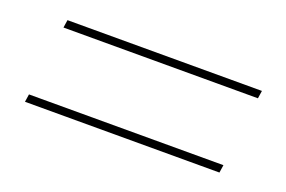

<svg xmlns="http://www.w3.org/2000/svg" viewBox="-45 -622 690 463"><g transform="rotate(20 300.0 -390.0)"><path d="M562 -480H63L66 -500H565ZM536 -280H37L40 -300H539Z"/></g></svg>

Font: Tanohe Sans Thin
Style: Italic
Weight: 100
Designer: Village Type and Design LLC & Cristiano Sobral
Foundry: Cooper Hewitt Smithsonian Design Museum
Version: Version 1.00;September 29, 2021;FontCreator 13.0.0.2655 64-b